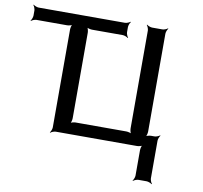

<svg xmlns="http://www.w3.org/2000/svg" viewBox="-90 -757 1105 1045"><g transform="rotate(10 462.5 -234.5)"><path d="M785 -68H766C757 -68 740 -64 735 -59L737 -57C742 -62 746 -79 746 -88V-629C746 -638 752 -653 757 -658L755 -660C750 -655 735 -649 726 -649H669C660 -649 645 -655 640 -660L638 -658C643 -653 649 -638 649 -629V-88C649 -79 653 -62 658 -57L660 -59C655 -64 638 -68 629 -68H349C340 -68 323 -64 318 -59L320 -57C325 -62 329 -79 329 -88V-561C329 -570 325 -587 320 -592L318 -590C323 -585 340 -581 349 -581H519C528 -581 543 -575 548 -570L550 -572C545 -577 539 -592 539 -601V-629C539 -638 545 -653 550 -658L548 -660C543 -655 528 -649 519 -649H42C33 -649 18 -655 13 -660L11 -658C16 -653 22 -638 22 -629V-601C22 -592 16 -577 11 -572L13 -570C18 -575 33 -581 42 -581H211C220 -581 237 -585 242 -590L240 -592C235 -587 231 -570 231 -561V-20C231 -11 225 4 220 9L222 11C227 6 242 0 251 0H700C709 0 726 -4 731 -9L729 -11C724 -6 720 11 720 20V160C720 169 714 184 709 189L711 191C716 186 731 180 740 180H785C794 180 809 186 814 191L816 189C811 184 805 169 805 160V-48C805 -57 811 -72 816 -77L814 -79C809 -74 794 -68 785 -68Z"/></g></svg>

Font: Gamestation Storm
Style: Regular
Weight: 400
Designer: Jonas Hecksher
Foundry: Jonas Hecksher, Playtypeª, e-types AS
Version: Version 1.003